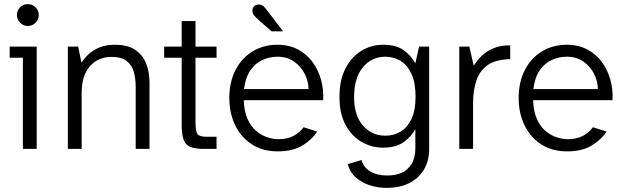

<svg xmlns="http://www.w3.org/2000/svg" viewBox="-20 -722 3026 931"><path d="M91 0V-442H27V-496H158V0ZM115 -596Q93 -596 77.5 -612Q62 -628 62 -649Q62 -671 77.5 -686.5Q93 -702 115 -702Q137 -702 152.5 -686.5Q168 -671 168 -649Q168 -628 152.5 -612Q137 -596 115 -596Z M309 0V-496H359L375 -418Q388 -439 409.5 -459Q431 -479 462.5 -492Q494 -505 537 -505Q598 -505 634.5 -481Q671 -457 688 -415.5Q705 -374 705 -321V0H638V-301Q638 -341 628.5 -374Q619 -407 593.5 -426.5Q568 -446 521 -446Q456 -446 416 -401Q376 -356 376 -271V0Z M971 0Q928 0 904 -9Q880 -18 870.5 -44Q861 -70 861 -120V-442H776V-496H861V-620H928V-496H1030V-442H928V-126Q928 -84 938 -71.5Q948 -59 981 -59H1030V0Z M1327 12Q1253 12 1200.5 -22.5Q1148 -57 1120 -115.5Q1092 -174 1092 -246Q1092 -325 1122.5 -383.5Q1153 -442 1206 -473.5Q1259 -505 1325 -505Q1382 -505 1425 -482Q1468 -459 1496 -420.5Q1524 -382 1537 -334Q1550 -286 1547 -236H1162Q1164 -180 1181 -143.5Q1198 -107 1223.5 -86Q1249 -65 1277.5 -56Q1306 -47 1330 -47Q1374 -47 1404 -63.5Q1434 -80 1452 -105L1518 -84Q1492 -44 1445.5 -16Q1399 12 1327 12ZM1163 -290H1476Q1476 -327 1458 -363Q1440 -399 1406.5 -423Q1373 -447 1325 -447Q1289 -447 1254.5 -432Q1220 -417 1195.5 -383Q1171 -349 1163 -290ZM1297 -570 1242 -618Q1221 -637 1212.5 -647Q1204 -657 1204 -670Q1204 -684 1212.5 -692Q1221 -700 1235 -700Q1247 -700 1256.5 -692.5Q1266 -685 1277 -669L1353 -570Z M1854 189Q1814 189 1775 177Q1736 165 1706.5 139.5Q1677 114 1666 74L1733 54Q1743 90 1776 109.5Q1809 129 1858 129Q1898 129 1928 115.5Q1958 102 1976 72.5Q1994 43 1994 -4V-96Q1975 -60 1937.5 -33Q1900 -6 1837 -6Q1782 -6 1734 -33.5Q1686 -61 1656 -115.5Q1626 -170 1626 -252Q1626 -332 1654 -388Q1682 -444 1730.5 -474.5Q1779 -505 1838 -505Q1900 -505 1936 -479.5Q1972 -454 1994 -415L2012 -496H2061V-1Q2061 59 2035 101.5Q2009 144 1963 166.5Q1917 189 1854 189ZM1849 -64Q1889 -64 1922 -83.5Q1955 -103 1975 -145Q1995 -187 1995 -254Q1995 -321 1975 -364Q1955 -407 1922 -427Q1889 -447 1848 -447Q1782 -447 1739.5 -395.5Q1697 -344 1697 -252Q1697 -162 1740 -113Q1783 -64 1849 -64Z M2207 0V-496H2256L2277 -403Q2293 -430 2317.5 -453Q2342 -476 2377 -489.5Q2412 -503 2454 -502V-435Q2386 -434 2347 -408Q2308 -382 2291 -334.5Q2274 -287 2274 -221V0Z M2730 12Q2656 12 2603.5 -22.5Q2551 -57 2523 -115.5Q2495 -174 2495 -246Q2495 -325 2525.5 -383.5Q2556 -442 2609 -473.5Q2662 -505 2728 -505Q2785 -505 2828 -482Q2871 -459 2899 -420.5Q2927 -382 2940 -334Q2953 -286 2950 -236H2565Q2567 -180 2584 -143.5Q2601 -107 2626.5 -86Q2652 -65 2680.5 -56Q2709 -47 2733 -47Q2777 -47 2807 -63.5Q2837 -80 2855 -105L2921 -84Q2895 -44 2848.5 -16Q2802 12 2730 12ZM2566 -290H2879Q2879 -327 2861 -363Q2843 -399 2809.5 -423Q2776 -447 2728 -447Q2692 -447 2657.5 -432Q2623 -417 2598.5 -383Q2574 -349 2566 -290Z"/></svg>

Font: Atkinson Hyperlegible Next Light
Style: Regular
Weight: 300
Designer: Elliott Scott, Megan Eiswerth, Linus Boman, Theodore Petrosky, Letters from Sweden
Foundry: Applied Design Works, Letters from Sweden
Version: Version 2.001